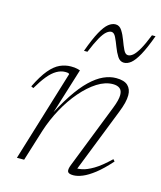

<svg xmlns="http://www.w3.org/2000/svg" viewBox="-104 -747 700 833"><g transform="rotate(15 246.0 -330.0)"><path d="M38.5 -310.5 28 -315.5Q53 -366.5 76.2 -394.2Q99.5 -422 123.5 -432.8Q147.5 -443.5 172.5 -443.5Q181 -443.5 188.8 -442.8Q196.5 -442 203.2 -440.2Q210 -438.5 214 -437L140 -198.5L132 -196Q166 -265.5 197.8 -313.5Q229.5 -361.5 259.8 -390.5Q290 -419.5 318.8 -432.5Q347.5 -445.5 375 -445.5Q411.5 -445.5 428 -429.8Q444.5 -414 444.5 -386.5Q444.5 -371 439.8 -351.8Q435 -332.5 425.5 -308.5L308.5 -11L296.5 -23Q312.5 -21 334 -25.2Q355.5 -29.5 384.8 -46.8Q414 -64 454 -102.5L461.5 -94Q426 -54 397 -31.5Q368 -9 344.8 0.5Q321.5 10 303.5 10Q282 10 278 0.5Q274 -9 282.5 -30.5L394.5 -316Q403 -337.5 406.8 -352.8Q410.5 -368 410.5 -378.5Q410.5 -399 399.2 -407.8Q388 -416.5 368.5 -416.5Q334 -416.5 298.2 -393.8Q262.5 -371 229 -332.2Q195.5 -293.5 168.5 -244Q141.5 -194.5 124.5 -141.5L80.5 0H48L173 -409Q171.5 -412 167 -413Q162.5 -414 154 -414Q135.5 -414 116.2 -403Q97 -392 78 -368.8Q59 -345.5 38.5 -310.5ZM492.5 -665Q471.5 -607.5 453.8 -575.5Q436 -543.5 420.5 -531Q405 -518.5 389 -518.5Q371.5 -518.5 360.2 -536Q349 -553.5 340.5 -576.2Q332 -599 323.5 -616.5Q315 -634 303 -634Q293 -634 281.5 -624.5Q270 -615 256.2 -591Q242.5 -567 224.5 -523.5H209Q230 -581.5 247.5 -613.2Q265 -645 280.8 -657.5Q296.5 -670 312.5 -670Q330 -670 341.2 -652.5Q352.5 -635 360.8 -612.2Q369 -589.5 377.5 -572Q386 -554.5 398 -554.5Q408.5 -554.5 420 -564Q431.5 -573.5 445.5 -597.8Q459.5 -622 476.5 -665Z"/></g></svg>

Font: Newsreader 24pt ExtraLight
Style: Italic
Weight: 250
Italic angle: -17°
Designer: Hugues Gentile
Foundry: Production Type
Version: Version 1.003